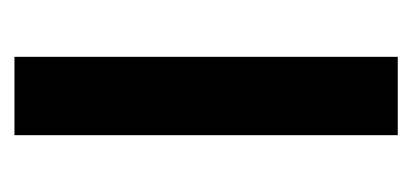

<svg xmlns="http://www.w3.org/2000/svg" viewBox="-176 -408 583 272"><g transform="rotate(90 116.0 -271.5)"><path d="M171 0V-543H60V0Z"/></g></svg>

Font: Noto Sans Lao Looped ExtraCondensed SemiBold
Style: Regular
Weight: 600
Width: 2
Designer: Mark Frömberg, Ben Mitchell
Foundry: The Fontpad Ltd
Version: Version 1.002